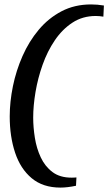

<svg xmlns="http://www.w3.org/2000/svg" viewBox="-20 -790 496 867"><path d="M252.9 57.1Q173.8 57.1 123 14.6Q72.3 -27.8 48.1 -100.8Q23.9 -173.8 23.9 -264.2Q23.9 -330.1 38.3 -400.6Q52.7 -471.2 81.8 -537.1Q110.8 -603 154.8 -655.5Q198.7 -708 257.8 -739Q316.9 -770 391.1 -770Q405.3 -770 419.7 -768.8Q434.1 -767.6 449.2 -765.1L446.8 -714.8Q429.2 -717.8 412.1 -717.8Q353 -717.8 307.1 -687.7Q261.2 -657.7 227.5 -607.9Q193.8 -558.1 172.4 -497.6Q150.9 -437 140.4 -374.8Q129.9 -312.5 129.9 -258.8Q129.9 -214.8 137.5 -167.5Q145 -120.1 164.1 -79.3Q183.1 -38.6 216.8 -13.2Q250.5 12.2 303.2 12.2Q308.6 12.2 313.7 12Q318.8 11.7 325.2 11.2L323.2 48.8Q284.2 57.1 252.9 57.1Z"/></svg>

Font: Norican
Style: Regular
Weight: 400
Designer: Vernon Adams
Foundry: Vernon Adams
Version: Version 1.100; ttfautohint (v1.8.4.7-5d5b);gftools[0.9.33]